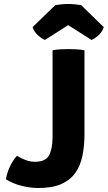

<svg xmlns="http://www.w3.org/2000/svg" viewBox="-20 -936 542 966"><path d="M65 -152Q86 -139.5 108.8 -130.8Q131.5 -122 155 -122Q209.5 -122 227 -155Q244.5 -188 244.5 -247V-683Q264 -687 287.2 -688Q310.5 -689 325 -689Q341 -689 363 -688Q385 -687 405 -683V-262Q405 -203 395 -153.2Q385 -103.5 359.5 -67Q334 -30.5 288.8 -10.2Q243.5 10 173 10Q133.5 10 89.5 -0.8Q45.5 -11.5 10 -34Q14.5 -64 29 -96Q43.5 -128 65 -152ZM388.5 -910 502 -799.5Q495 -776 475.5 -758.5Q456 -741 440.5 -735L323 -809.5L206 -735Q190.5 -741 171 -758.5Q151.5 -776 144 -799.5L258 -910Q271.5 -912.5 288.5 -914.2Q305.5 -916 323 -916Q340.5 -916 357.5 -914.2Q374.5 -912.5 388.5 -910Z"/></svg>

Font: Signika
Style: Bold
Weight: 700
Designer: Anna Giedry
Foundry: Anna Giedry
Version: Version 2.001